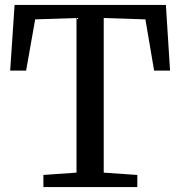

<svg xmlns="http://www.w3.org/2000/svg" viewBox="-20 -763 735 783"><path d="M292 -59V-689.5L123.5 -684L86.5 -475H21.5L39.5 -743H656.5L673.5 -475H608.5L573 -684L403 -689.5V-59L540 -49.5V0H157V-49.5Z"/></svg>

Font: Merriweather Light 18pt
Style: Regular
Weight: 400
Version: Version 2.100